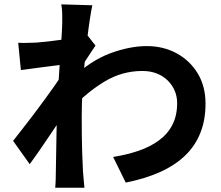

<svg xmlns="http://www.w3.org/2000/svg" viewBox="-20 -831 1040 902"><path d="M511.5 -93.7Q577.1 -104 632.2 -123.1Q687.2 -142.1 727.7 -172.2Q768.3 -202.2 790.4 -245.7Q812.5 -289.3 812.2 -347.6Q812.2 -377.3 801 -404.1Q789.8 -431 768.5 -452.3Q747.2 -473.6 717 -485.6Q686.9 -497.6 649.1 -497.6Q553.9 -497.6 472 -448.4Q390.2 -399.2 316.7 -321.3L317.2 -462.6Q406.9 -547 498.4 -580.8Q589.9 -614.5 670 -614.5Q746.8 -614.5 809.3 -580.8Q871.8 -547.1 908.7 -486.3Q945.5 -425.5 945.5 -345Q945.8 -269.2 921.9 -208.3Q898.1 -147.3 851 -101.4Q803.8 -55.5 733.7 -23.6Q663.5 8.3 570.7 26.8ZM284.3 -528.3Q268 -526.5 243.1 -523.4Q218.2 -520.3 189.4 -516.6Q160.6 -512.9 131.7 -509Q102.8 -505.2 78.1 -501.8L65.5 -630Q86.8 -629 106.4 -629.5Q126 -630 152.4 -631Q176.4 -632.8 209.5 -636.6Q242.5 -640.4 277.2 -645.4Q311.8 -650.5 342 -656.3Q372.1 -662 388.6 -668L428.6 -616.7Q420.4 -605.1 408.5 -587Q396.5 -568.9 384.6 -550.4Q372.6 -531.8 363.8 -518.4L305.4 -330.4Q289 -306.7 265.3 -271.7Q241.7 -236.7 215.7 -198.1Q189.7 -159.5 164.7 -123.1Q139.6 -86.7 119.6 -59.7L41.5 -169.3Q60.3 -193.1 84.9 -224.6Q109.6 -256 136.5 -291.6Q163.3 -327.3 189.4 -362.7Q215.4 -398.1 237.6 -429.8Q259.8 -461.4 274.8 -484.4L276.9 -510.5ZM272.4 -721.1Q272.4 -742.7 272.3 -765.3Q272.2 -788 267.9 -810.5L413.8 -806.2Q408.5 -782.6 401.9 -739.3Q395.4 -696.1 388.7 -640.1Q382 -584.1 376.4 -522.7Q370.7 -461.2 367.3 -400.2Q363.9 -339.2 363.9 -285.7Q363.9 -245 364.3 -202.9Q364.7 -160.7 366 -116.8Q367.3 -72.9 369.8 -26Q370.8 -13 372.9 10.4Q374.9 33.7 376.7 51H239.3Q241.1 34.3 241.7 11.4Q242.3 -11.5 242.3 -23.5Q243.1 -72.2 243.9 -114.1Q244.7 -156 245.4 -202.8Q246.2 -249.6 247.8 -312.2Q248.6 -335 250.6 -370.5Q252.6 -406.1 255.2 -448.8Q257.8 -491.5 260.9 -535Q264 -578.5 266.6 -617.2Q269.2 -655.9 270.8 -683.6Q272.4 -711.3 272.4 -721.1Z"/></svg>

Font: Noto Sans HK Thin
Style: Regular
Weight: 100
Designer: Ryoko NISHIZUKA 西塚涼子 (kana, bopomofo & ideographs); Paul D. Hunt (Latin, Greek & Cyrillic); Sandoll Communications 산돌커뮤니
Foundry: Adobe
Version: Version 2.004-H2;hotconv 1.0.118;makeotfexe 2.5.65603